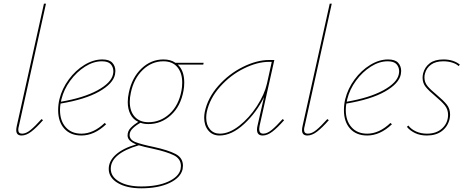

<svg xmlns="http://www.w3.org/2000/svg" viewBox="-20 -731 2540 1040"><path d="M68 -26Q68 -36 71 -49L218 -711H229L82 -47Q79 -37 79 -28Q79 -7 100 -7Q121 -7 145.5 -27Q170 -47 205 -86L213 -80Q177 -39 149.5 -18Q122 3 97 3Q68 3 68 -26Z M605 -346Q605 -340 603 -328Q593 -278 517 -235Q441 -192 308 -170Q305 -152 305 -135Q305 -77 336 -42Q367 -7 421 -7Q486 -7 547 -65L555 -58Q491 3 421 3Q362 3 328.5 -34Q295 -71 295 -134Q295 -165 302 -194Q316 -251 352.5 -300.5Q389 -350 437.5 -379.5Q486 -409 534 -409Q572 -409 588.5 -391Q605 -373 605 -346ZM594 -345Q594 -367 580 -383Q566 -399 532 -399Q486 -399 440.5 -370Q395 -341 360.5 -294Q326 -247 313 -194L310 -180Q433 -201 507.5 -241.5Q582 -282 592 -328Q594 -338 594 -345Z M1081 -381H943Q978 -348 978 -284Q978 -260 974 -240Q959 -156 906 -107.5Q853 -59 784 -59Q759 -59 741 -66Q717 -53 699.5 -36Q682 -19 682 0Q682 26 713.5 38.5Q745 51 813 65Q891 82 931 103Q971 124 971 167Q971 172 969 186Q958 232 897.5 260.5Q837 289 745 289Q666 289 617.5 260Q569 231 569 184Q569 141 607.5 106.5Q646 72 718 51Q671 33 671 3Q671 -21 688 -38.5Q705 -56 729 -71Q701 -84 686.5 -112Q672 -140 672 -178Q672 -203 678 -230Q695 -311 746.5 -360Q798 -409 865 -409Q905 -409 930 -391H1083ZM967 -284Q967 -336 940.5 -367.5Q914 -399 865 -399Q802 -399 753.5 -352.5Q705 -306 689 -230Q683 -203 683 -180Q683 -128 710 -98.5Q737 -69 784 -69Q849 -69 898.5 -114.5Q948 -160 963 -240Q967 -260 967 -284ZM960 169Q960 129 921.5 110Q883 91 810 75Q757 64 732 56Q580 101 580 183Q580 226 625.5 252.5Q671 279 745 279Q833 279 890.5 253Q948 227 958 186Q960 174 960 169Z M1519 -80Q1483 -39 1455.5 -18Q1428 3 1403 3Q1372 3 1372 -29Q1372 -39 1375 -51L1410 -205Q1370 -122 1302.5 -59.5Q1235 3 1169 3Q1131 3 1108.5 -24Q1086 -51 1086 -93Q1086 -108 1089 -124Q1105 -201 1162.5 -266Q1220 -331 1295.5 -368.5Q1371 -406 1438 -406H1466L1386 -49Q1384 -37 1384 -32Q1384 -7 1406 -7Q1427 -7 1451.5 -27Q1476 -47 1511 -86ZM1426 -278 1452 -396H1437Q1374 -396 1301 -360Q1228 -324 1172 -261Q1116 -198 1100 -124Q1097 -108 1097 -93Q1097 -55 1117 -31Q1137 -7 1171 -7Q1221 -7 1275.5 -49.5Q1330 -92 1371.5 -156Q1413 -220 1426 -278Z M1616 -26Q1616 -36 1619 -49L1766 -711H1777L1630 -47Q1627 -37 1627 -28Q1627 -7 1648 -7Q1669 -7 1693.5 -27Q1718 -47 1753 -86L1761 -80Q1725 -39 1697.5 -18Q1670 3 1645 3Q1616 3 1616 -26Z M2153 -346Q2153 -340 2151 -328Q2141 -278 2065 -235Q1989 -192 1856 -170Q1853 -152 1853 -135Q1853 -77 1884 -42Q1915 -7 1969 -7Q2034 -7 2095 -65L2103 -58Q2039 3 1969 3Q1910 3 1876.5 -34Q1843 -71 1843 -134Q1843 -165 1850 -194Q1864 -251 1900.5 -300.5Q1937 -350 1985.5 -379.5Q2034 -409 2082 -409Q2120 -409 2136.5 -391Q2153 -373 2153 -346ZM2142 -345Q2142 -367 2128 -383Q2114 -399 2080 -399Q2034 -399 1988.5 -370Q1943 -341 1908.5 -294Q1874 -247 1861 -194L1858 -180Q1981 -201 2055.5 -241.5Q2130 -282 2140 -328Q2142 -338 2142 -345Z M2184 -44 2192 -51Q2207 -31 2233.5 -19Q2260 -7 2293 -7Q2345 -7 2376 -36.5Q2407 -66 2407 -109Q2407 -138 2390 -159.5Q2373 -181 2338 -210Q2303 -239 2286 -260Q2269 -281 2269 -310Q2269 -321 2272 -334Q2281 -368 2308 -388.5Q2335 -409 2382 -409Q2436 -409 2471 -381L2464 -373Q2452 -385 2429.5 -392Q2407 -399 2381 -399Q2340 -399 2315 -381Q2290 -363 2282 -333Q2279 -323 2279 -312Q2279 -285 2295.5 -265Q2312 -245 2345 -218Q2382 -187 2400 -164.5Q2418 -142 2418 -110Q2418 -99 2415 -85Q2405 -45 2373.5 -21Q2342 3 2292 3Q2255 3 2227.5 -10.5Q2200 -24 2184 -44Z"/></svg>

Font: Ysabeau Hairline
Style: Italic
Weight: 100
Italic angle: -12°
Designer: Christian Thalmann (Catharsis Fonts)
Version: Version 0.003